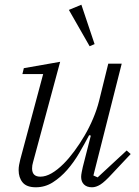

<svg xmlns="http://www.w3.org/2000/svg" viewBox="-20 -782 590 814"><path d="M132 12Q93 12 76 -8.5Q59 -29 59 -61Q59 -72 61 -83Q63 -94 66 -106L163 -468H75L81 -493L235 -520L120 -94Q116 -81 116 -68Q116 -33 151 -33Q174 -33 199 -47.5Q224 -62 250 -88Q272 -110 295 -141Q318 -172 338.5 -207Q359 -242 375 -280Q391 -318 400 -354L439 -512H496L376 -38L394 -30L517 -144L534 -129L456 -46Q424 -11 405.5 0.5Q387 12 370 12Q348 12 336 0Q324 -12 324 -32Q324 -40 326.5 -52.5Q329 -65 331 -74L365 -207L358 -209Q339 -173 316 -133.5Q293 -94 265 -62Q237 -30 204 -9Q171 12 132 12ZM272 -740 325 -762 381 -595 360 -586Z"/></svg>

Font: IBM Plex Serif Light
Style: Italic
Weight: 300
Italic angle: -14°
Designer: Mike Abbink, Paul van der Laan, Pieter van Rosmalen
Foundry: Bold Monday
Version: Version 3.001